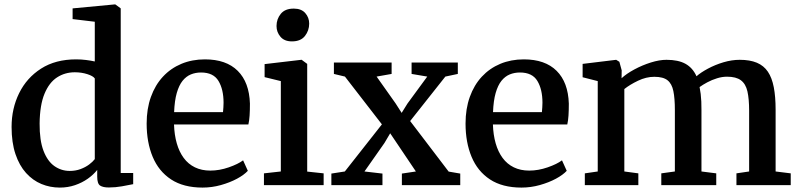

<svg xmlns="http://www.w3.org/2000/svg" viewBox="-20 -839 3624 870"><path d="M251 11Q207 11 167.8 -5.2Q128.5 -21.5 98 -55.2Q67.5 -89 50 -141Q32.5 -193 32.5 -264Q32.5 -347.5 66.8 -417Q101 -486.5 166.2 -528.2Q231.5 -570 325 -570Q348 -570 369.8 -567.2Q391.5 -564.5 409.5 -560.5V-740.5L309 -752.5V-801L499.5 -819H502.5L527 -801V-55H583.5V-4.5Q562.5 0 532.8 5.2Q503 10.5 473 10.5Q447 10.5 433.8 2Q420.5 -6.5 420.5 -38.5V-69Q403.5 -47.5 377.8 -29.2Q352 -11 319.8 0Q287.5 11 251 11ZM296 -64.5Q322.5 -64.5 344.8 -72.8Q367 -81 383.8 -93.5Q400.5 -106 409.5 -118V-483.5Q402 -494.5 375.8 -503Q349.5 -511.5 319 -511.5Q274.5 -511.5 238.8 -488.5Q203 -465.5 181.8 -414.5Q160.5 -363.5 159.5 -279.5Q159 -203 177.2 -155.5Q195.5 -108 226.8 -86.2Q258 -64.5 296 -64.5Z M898 11Q811.5 11 755.2 -26Q699 -63 671.8 -128.5Q644.5 -194 644.5 -279Q644.5 -346 663.8 -399.8Q683 -453.5 718.2 -491.5Q753.5 -529.5 802 -549.8Q850.5 -570 908.5 -570Q1005 -570 1057.2 -518Q1109.5 -466 1112.5 -369.5Q1112.5 -338.5 1111 -315.5Q1109.5 -292.5 1105.5 -275H768.5Q770 -228 781 -189.5Q792 -151 812.5 -123.2Q833 -95.5 863.2 -80.8Q893.5 -66 933 -66Q974.5 -66 1016.8 -80.8Q1059 -95.5 1081.5 -112.5L1103 -65Q1086 -46.5 1054 -29.2Q1022 -12 981.2 -0.5Q940.5 11 898 11ZM769 -331H990.5Q991.5 -340 992.2 -352Q993 -364 993 -373.5Q993 -434 970 -472.2Q947 -510.5 891 -510.5Q866 -510.5 844.8 -501.8Q823.5 -493 807.2 -472.8Q791 -452.5 781 -417.8Q771 -383 769 -331Z M1176 0V-53.5L1252.5 -62V-471.5L1179 -489.5V-548.5L1345 -568H1347L1372 -549.5V-61.5L1446.5 -53.5V0ZM1302.5 -651.5Q1268.5 -651.5 1250.8 -672.5Q1233 -693.5 1233 -721Q1233 -752.5 1252.2 -776.2Q1271.5 -800 1310.5 -800H1311.5Q1345.5 -800 1363.2 -779.8Q1381 -759.5 1381 -732Q1381 -700.5 1361.8 -676Q1342.5 -651.5 1303.5 -651.5Z M1542.5 -62 1710.5 -275.5 1543 -492 1493 -504V-555.5H1754.5V-504L1686.5 -492L1772.5 -370.5L1800 -327.5L1826.5 -370L1916 -492L1845 -504V-555.5H2054.5V-504L1998 -492L1838.5 -290.5L2013 -61.5L2065.5 -52.5V0H1801V-52.5L1864.5 -62L1778 -190.5L1748 -235L1722 -191L1631.5 -62L1713 -52.5V0H1481.5V-52.5Z M2343 11Q2256.5 11 2200.2 -26Q2144 -63 2116.8 -128.5Q2089.5 -194 2089.5 -279Q2089.5 -346 2108.8 -399.8Q2128 -453.5 2163.2 -491.5Q2198.5 -529.5 2247 -549.8Q2295.5 -570 2353.5 -570Q2450 -570 2502.2 -518Q2554.5 -466 2557.5 -369.5Q2557.5 -338.5 2556 -315.5Q2554.5 -292.5 2550.5 -275H2213.5Q2215 -228 2226 -189.5Q2237 -151 2257.5 -123.2Q2278 -95.5 2308.2 -80.8Q2338.5 -66 2378 -66Q2419.5 -66 2461.8 -80.8Q2504 -95.5 2526.5 -112.5L2548 -65Q2531 -46.5 2499 -29.2Q2467 -12 2426.2 -0.5Q2385.5 11 2343 11ZM2214 -331H2435.5Q2436.5 -340 2437.2 -352Q2438 -364 2438 -373.5Q2438 -434 2415 -472.2Q2392 -510.5 2336 -510.5Q2311 -510.5 2289.8 -501.8Q2268.5 -493 2252.2 -472.8Q2236 -452.5 2226 -417.8Q2216 -383 2214 -331Z M2630 0V-53.5L2688.5 -62V-471.5L2620 -489V-549.5L2772 -568L2786.5 -559L2797 -520.5L2796.5 -484.5Q2818.5 -505 2854.2 -524.2Q2890 -543.5 2929 -555.8Q2968 -568 3000 -568Q3053.5 -568 3086.2 -549.8Q3119 -531.5 3136 -493.5Q3156 -511 3188.2 -528.2Q3220.5 -545.5 3258.2 -556.8Q3296 -568 3332 -568Q3378 -568 3409.5 -554.8Q3441 -541.5 3459.5 -514Q3478 -486.5 3486.2 -443.8Q3494.5 -401 3494.5 -341.5V-62L3563 -53.5V0H3317V-53.5L3374.5 -62V-337.5Q3374.5 -390.5 3366.8 -424.8Q3359 -459 3337.2 -475.2Q3315.5 -491.5 3274.5 -491.5Q3252 -491.5 3228.8 -484.2Q3205.5 -477 3185 -466Q3164.5 -455 3150 -444.5Q3153 -430 3155 -413.5Q3157 -397 3157.8 -378.8Q3158.5 -360.5 3158.5 -340V-62L3225.5 -53.5V0H2976.5V-53.5L3038 -62V-340.5Q3038 -393 3031.2 -426.2Q3024.5 -459.5 3004.8 -475.2Q2985 -491 2945 -491Q2908 -491 2871 -473.2Q2834 -455.5 2809 -435.5V-62L2872.5 -53.5V0Z"/></svg>

Font: Merriweather Light 18pt SemiBold
Style: Regular
Weight: 600
Version: Version 2.100